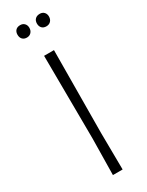

<svg xmlns="http://www.w3.org/2000/svg" viewBox="-215 -854 684 891"><g transform="rotate(-30 127.5 -409.0)"><path d="M101 0 104 -194 101 -639H154L151 -197L153 0ZM107 -786Q107 -771 98 -761.5Q89 -752 75 -752Q60 -752 51.5 -761Q43 -770 43 -785Q43 -800 51.5 -809Q60 -818 76 -818Q90 -818 98.5 -809Q107 -800 107 -786ZM212 -786Q212 -771 203 -761.5Q194 -752 179 -752Q164 -752 155.5 -761Q147 -770 147 -785Q147 -800 156 -809Q165 -818 181 -818Q195 -818 203.5 -809Q212 -800 212 -786Z"/></g></svg>

Font: t
Style: Regular
Weight: 300
Designer: Juan Pablo del Peral
Foundry: Huerta Tipografica
Version: Version 2.004; ttfautohint (v1.8.1)